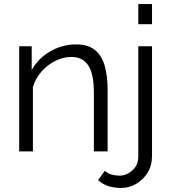

<svg xmlns="http://www.w3.org/2000/svg" viewBox="-20 -750 848 951"><path d="M513 0H445V-291Q445 -383 417.5 -425.5Q390 -468 333 -468Q293 -468 254 -448.5Q215 -429 185.5 -395.5Q156 -362 143 -319V0H75V-521H137V-403Q168 -460 228 -495Q288 -530 358 -530Q416 -530 450 -502.5Q484 -475 498.5 -424.5Q513 -374 513 -305ZM665 -630V-730H733V-630ZM580 181Q547 181 517.5 172Q488 163 466 142L499 96Q515 110 534 115Q553 120 572 120Q607 120 636 93.5Q665 67 665 27V-521H733V23Q733 69 711 105Q689 141 654 161Q619 181 580 181Z"/></svg>

Font: Raleway
Style: Regular
Weight: 400
Designer: Matt McInerney, Pablo Impallari, Rodrigo Fuenzalida
Foundry: Matt McInerney, Pablo Impallari, Rodrigo Fuenzalida
Version: Version 4.101;RELEASE